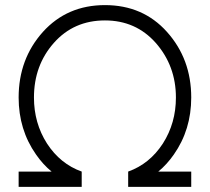

<svg xmlns="http://www.w3.org/2000/svg" viewBox="-20 -732 821 752"><path d="M391 -712Q243 -712 148 -607Q53 -501 53 -350Q53 -224 121 -127Q148 -88 182 -60H53V0H300V-60Q216 -90 164 -170Q113 -250 113 -350Q113 -476 191 -564Q269 -652 391 -652Q512 -652 590 -564Q669 -474 669 -350Q669 -250 618 -170Q566 -90 482 -60V0H729V-60H600Q634 -88 661 -127Q729 -224 729 -350Q729 -501 634 -607Q540 -712 391 -712Z"/></svg>

Font: Unageo Variable
Style: Regular
Weight: 300
Designer: Richard Sepsi
Foundry: Richard Sepsi
Version: Version 2.200